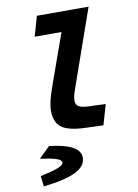

<svg xmlns="http://www.w3.org/2000/svg" viewBox="-107 -779 828 1156"><g transform="rotate(-10 307.0 -200.5)"><path d="M186 -132Q186 -158 194 -192.5Q202 -227 220 -277L331 -588H167L202 -710H518L359 -257Q345 -218 340.5 -200.5Q336 -183 336 -167Q336 -143 352.5 -132Q369 -121 408 -119L518 -115L482 9L368 5Q268 1 227 -30Q186 -61 186 -132ZM326 178Q326 231 262 262.5Q198 294 65 309L57 247V245Q131 229 165.5 215.5Q200 202 200 186Q200 171 169 160.5Q138 150 72 141V139L138 75Q232 86 279 111.5Q326 137 326 178Z"/></g></svg>

Font: Intel One Mono
Style: Bold Italic
Weight: 700
Italic angle: -16°
Monospace: yes
Designer: Fred Shallcrass
Foundry: Frere-Jones Type LLC
Version: Version 1.400;hotconv 1.1.0;makeotfexe 2.6.0;FJTRelease1.4